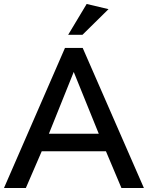

<svg xmlns="http://www.w3.org/2000/svg" viewBox="-26 -946 744 966"><path d="M507 -185 585 0H698L390 -705H301L-6 0H104L184 -185ZM345 -584 471 -273H220ZM317 -771H389L520 -900L410 -926Z"/></svg>

Font: Geom
Style: Regular
Weight: 400
Version: Version 1.102